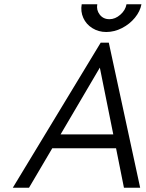

<svg xmlns="http://www.w3.org/2000/svg" viewBox="-20 -880 683 900"><path d="M452 -680H490L637 0H561L524 -185H225L116 0H40ZM511 -250 448 -563 264 -250ZM478 -730Q442 -730 413 -748Q384 -766 370.5 -796Q357 -826 363 -860H436Q431 -833 447.5 -811.5Q464 -790 493 -790Q520 -790 544 -811Q568 -832 573 -860H643Q637 -827 612.5 -797Q588 -767 552 -748.5Q516 -730 478 -730Z"/></svg>

Font: Teachers[wght] Italic
Style: Regular
Weight: 400
Designer: Alfredo Marco Pradil & Chank Diesel
Version: Version 1.000;Glyphs 3.1.2 (3151)